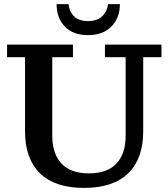

<svg xmlns="http://www.w3.org/2000/svg" viewBox="-20 -898 814 929"><path d="M405.8 -728Q333 -728 293.5 -769.5Q253.9 -811 253.9 -877.9H312Q314.5 -843.3 337.9 -819.6Q361.3 -795.9 405.8 -795.9Q450.2 -795.9 474.6 -819.6Q499 -843.3 502.9 -877.9H560.1Q560.1 -811.5 519 -769.8Q478 -728 405.8 -728ZM386.2 11.2Q245.6 11.2 173.3 -59.6Q101.1 -130.4 101.1 -262.2V-621.1H14.2V-682.1H333V-621.1H232.9V-241.2Q232.9 -154.8 277.3 -106.9Q321.8 -59.1 410.2 -59.1Q499 -59.1 543.5 -106.7Q587.9 -154.3 587.9 -241.2V-621.1H487.8V-682.1H761.2V-621.1H672.9V-262.2Q672.9 -130.4 600.3 -59.6Q527.8 11.2 386.2 11.2Z"/></svg>

Font: Montagu Slab 144pt Medium
Style: Regular
Weight: 500
Designer: Florian Karsten
Foundry: Florian Karsten
Version: Version 1.000